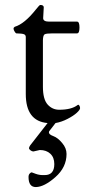

<svg xmlns="http://www.w3.org/2000/svg" viewBox="-20 -488 354 782"><path d="M98.1 115.7Q98.1 111.3 103 104L173.8 13.2Q85 5.4 85 -105V-336.9Q85 -345.7 77.6 -348.6Q70.3 -351.6 46.9 -352.1Q43.9 -352.1 39.6 -359.4Q35.2 -366.2 35.2 -371.1Q35.2 -376 40 -378.9Q79.6 -390.6 126 -449.2Q141.1 -468.3 144 -467.8Q158.2 -467.8 158.2 -458L155.8 -414.1Q155.8 -399.9 180.2 -399.9H293.9Q303.7 -399.9 303.7 -376Q303.7 -352.1 293.9 -352.1H194.8Q168 -352.1 161.6 -348.1Q155.3 -344.2 154.8 -324.2V-134.8Q154.8 -84 173.8 -62.5Q192.9 -41 221.2 -41Q271 -41 295.9 -60.1Q299.8 -63 302.7 -58.6Q305.7 -54.7 306.2 -47.9Q306.2 -41 293 -28.8Q279.8 -16.6 255.4 -3.9Q231 8.8 206.1 13.2L183.1 43Q179.2 46.9 179.2 50.8Q178.7 59.6 197.3 66.4Q215.8 73.2 233.4 94.7Q251 115.2 251 139.2Q251 193.4 205.6 233.4Q160.2 273.4 126 273.9Q96.2 273.9 96.2 232.9Q96.2 224.1 100.6 219.2Q105 214.4 108.9 213.9L126 220.2Q142.1 226.1 162.1 225.1Q201.2 225.1 201.2 180.2Q201.2 153.3 185.1 138.2Q168.9 123 142.1 123L116.2 128.9Q110.4 128.9 104.5 124.5Q98.6 120.1 98.1 115.7Z"/></svg>

Font: EBGaramond
Style: Regular
Weight: 400
Version: Version 000.012g